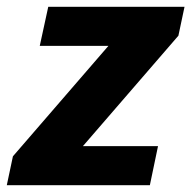

<svg xmlns="http://www.w3.org/2000/svg" viewBox="-50 -545 563 565"><path d="M-30 0 -12 -85 269 -410H67L92 -525H493L475 -440L194 -115H415L391 0Z"/></svg>

Font: Radio Canada
Style: Italic
Weight: 400
Italic angle: -12°
Designer: Charles Daoud, Etienne Aubert Bonn, Alexandre Saumier Demers, Jacques Le Bailly
Foundry: Radio-Canada
Version: Version 2.104;gftools[0.9.28.dev5+ged2979d]